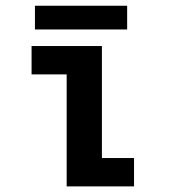

<svg xmlns="http://www.w3.org/2000/svg" viewBox="-20 -664 610 684"><path d="M104.5 -643.5H433V-559H104.5ZM343 -101H457.5V0H217.5V-399H92.5V-500H343Z"/></svg>

Font: League Mono Narrow SemiBold
Style: Regular
Weight: 600
Width: 3
Designer: Tyler Finck
Foundry: The League of Moveable Type / Tyler Finck
Version: Version 2.210